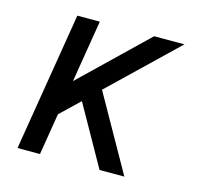

<svg xmlns="http://www.w3.org/2000/svg" viewBox="-83 -620 743 710"><g transform="rotate(15 288.0 -265.0)"><path d="M42 0H128L154 -159L227 -229L248 -192L356 0H451L288 -289L539 -530H423L176 -292L215 -530H129Z"/></g></svg>

Font: Iosevka Sparkle
Style: Italic
Weight: 400
Italic angle: -9°
Designer: Belleve Invis
Foundry: Belleve Invis
Version: Version 4.5.0; ttfautohint (v1.8.3)